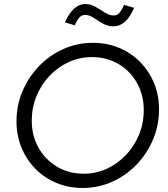

<svg xmlns="http://www.w3.org/2000/svg" viewBox="-20 -924 834 955"><path d="M391 11Q321 11 261 -14Q201 -39 156.5 -84Q112 -129 87 -189.5Q62 -250 62 -320Q62 -400 92 -470.5Q122 -541 174 -595Q226 -649 295 -680Q364 -711 442 -711Q512 -711 572 -686Q632 -661 676.5 -616Q721 -571 746 -511Q771 -451 771 -380Q771 -300 741 -229.5Q711 -159 659 -105Q607 -51 538 -20Q469 11 391 11ZM396 -60Q458 -60 512 -85Q566 -110 607 -153.5Q648 -197 671.5 -254Q695 -311 695 -376Q695 -451 661.5 -511Q628 -571 569.5 -605.5Q511 -640 437 -640Q376 -640 321.5 -615Q267 -590 226 -546.5Q185 -503 161.5 -446Q138 -389 138 -324Q138 -249 171.5 -189.5Q205 -130 263.5 -95Q322 -60 396 -60ZM352 -798 303 -813Q344 -904 404 -904Q432 -904 456 -889.5Q480 -875 502.5 -861Q525 -847 545 -847Q561 -847 572.5 -858.5Q584 -870 597 -900L647 -885Q608 -793 544 -793Q516 -793 491.5 -807Q467 -821 445.5 -835.5Q424 -850 403 -850Q388 -850 376 -838Q364 -826 352 -798Z"/></svg>

Font: Red Hat Display
Style: Italic
Weight: 400
Italic angle: -12°
Designer: Pentagram, MCKL
Foundry: Pentagram, MCKL
Version: Version 1.023; ttfautohint (v1.8.3)